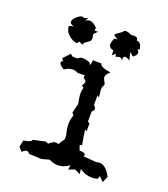

<svg xmlns="http://www.w3.org/2000/svg" viewBox="-115 -677 675 770"><g transform="rotate(20 222.0 -292.5)"><path d="M313 8.8 290 -2.9 263.2 6.8 266.1 -12.7Q243.2 4.9 217.8 4.9Q200.7 4.9 179.7 -4.9L148.4 3.9L94.2 1.5Q88.9 -6.8 82 -6.8Q73.7 -6.8 63.5 4.4L48.3 -12.2L54.7 -41.5Q88.9 -45.9 88.9 -56.6L140.6 -67.9L152.3 -63Q167.5 -78.1 181.2 -78.1L191.4 -75.7L209 -103V-119.1Q201.7 -144.5 201.7 -165.5Q201.7 -186.5 209 -203.6L201.2 -213.9L211.4 -253.9Q205.1 -279.3 205.1 -299.8Q205.1 -314.5 209.5 -321.8L199.7 -328.6Q208 -341.3 208 -347.2Q208 -351.1 201.7 -355.7Q195.3 -360.4 195.3 -364.3L197.3 -370.6H165.5Q155.8 -376.5 144.5 -376.5Q127.4 -376.5 109.4 -364.3Q87.9 -375.5 87.9 -387.2L88.4 -391.1L95.7 -394L88.4 -404.8L114.7 -433.1L125 -424.8L145.5 -424.3Q152.8 -433.1 167 -433.1Q177.7 -433.1 197.3 -426.3Q199.7 -418 201.7 -418Q205.1 -418 207 -439L243.2 -438.5Q244.6 -422.9 289.6 -417Q272.5 -402.8 272.5 -391.1Q272.5 -385.7 278.1 -376.2Q283.7 -366.7 283.7 -363.3Q283.7 -360.8 280.3 -355.7Q276.9 -350.6 276.9 -339.8L280.3 -307.1L272 -312.5V-271.5Q280.8 -264.2 280.8 -257.3Q280.8 -250.5 272 -244.1V-200.7L280.3 -196.8V-164.1L272 -166L282.2 -104L272.9 -101.6L280.3 -80.1Q305.2 -80.1 305.2 -70.8L303.2 -64L357.4 -59.6L371.6 -62Q400.4 -62 421.9 -19.5L410.6 6.8L391.6 -11.7L386.7 1.5Q376 4.9 361.8 4.9Q335.4 4.9 310.5 -12.7ZM123.5 -481Q101.6 -483.9 85.2 -499.5Q68.8 -515.1 68.8 -535.6L87.9 -540.5Q70.8 -544.4 70.8 -554.2Q70.8 -564.9 84.5 -576.9Q98.1 -588.9 106.9 -588.9Q112.3 -588.9 116.7 -585.9L131.3 -591.8L122.6 -576.7Q131.3 -584 140.6 -584Q156.2 -584 173.8 -564.9L171.9 -553.7L186.5 -552.7L171.9 -538.1L174.8 -521Q174.8 -512.7 170.7 -508.5Q166.5 -504.4 161.4 -501Q156.2 -497.6 151.6 -493.9Q147 -490.2 146 -483.4L128.9 -490.7ZM316.9 -477.1Q311.5 -487.3 302.2 -487.3Q294.9 -487.3 287.1 -482.4L284.2 -495.1L271 -483.4L270 -504.4Q250 -507.3 250 -524.4Q250 -532.7 256.8 -549.3L271 -551.8Q252.9 -559.6 252.9 -565.4Q252.9 -566.9 256.8 -569.8Q279.3 -585 282.2 -589.6Q285.2 -594.2 292.5 -594.2Q300.8 -594.2 316.4 -586.9L327.1 -587.9Q344.2 -587.9 344.2 -577.1L345.2 -573.2Q365.2 -573.2 367.7 -543L358.9 -540.5Q367.2 -534.7 367.2 -527.8Q367.2 -518.6 352.1 -507.8L336.4 -521.5L343.8 -488.3Q331.5 -496.1 324.2 -496.1Q315.9 -496.1 315.9 -484.9Z"/></g></svg>

Font: Truetypewriter PolyglOTT
Style: Regular
Weight: 400
Designer: Sergey Beatoff a.k.a. Sam_T
Version: Version 3.76